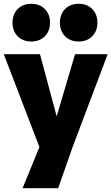

<svg xmlns="http://www.w3.org/2000/svg" viewBox="-25 -776 588 1013"><path d="M291 -656Q291 -701 318.5 -728.5Q346 -756 390 -756Q434 -756 461.5 -728.5Q489 -701 489 -656Q489 -612 461.5 -584.5Q434 -557 390 -557Q346 -557 318.5 -584.5Q291 -612 291 -656ZM41 -656Q41 -701 68.5 -728.5Q96 -756 140 -756Q184 -756 211.5 -728.5Q239 -701 239 -656Q239 -612 211.5 -584.5Q184 -557 140 -557Q96 -557 68.5 -584.5Q41 -612 41 -656ZM94 217 183 0 -5 -490H186L274 -162L371 -490H543L358 0L282 217Z"/></svg>

Font: Cantarell Extra Bold
Style: Regular
Weight: 800
Designer: Dave Crossland, Nikolaus Waxweiler, Florian Fecher, Jacques Le Bailly, Eben Sorkin, Alexei Vanyashin, Alexios Zavras, Em
Version: Version 0.303